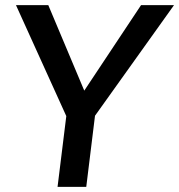

<svg xmlns="http://www.w3.org/2000/svg" viewBox="-20 -731 701 751"><path d="M205.1 0 239.3 -276.9 42.5 -710.9H168.9L309.6 -376.5L531.7 -710.9H660.6L351.6 -278.3L317.4 0Z"/></svg>

Font: Muli
Style: Semi-BoldItalic
Weight: 600
Italic angle: -7°
Designer: Vernon Adams
Foundry: newtypography
Version: Version 2.0; ttfautohint (v1.00rc1.2-2d82) -l 8 -r 50 -G 200